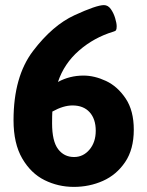

<svg xmlns="http://www.w3.org/2000/svg" viewBox="-20 -724 575 752"><path d="M33 -253Q33 -424 109.5 -524.5Q186 -625 272 -664.5Q358 -704 387 -704Q403 -704 414 -688.5Q425 -673 431 -653Q437 -633 437 -621Q437 -610 434.5 -606Q432 -602 424 -600Q348 -577 289.5 -526Q231 -475 207 -403Q253 -428 307 -428Q350 -428 395 -407Q440 -386 472 -338.5Q504 -291 504 -216Q504 -139 470 -89Q436 -39 383 -15.5Q330 8 269 8Q208 8 154.5 -18.5Q101 -45 67 -103.5Q33 -162 33 -253ZM355 -212Q355 -258 331 -284.5Q307 -311 264 -311Q228 -311 185 -287Q184 -272 184 -241Q184 -171 207.5 -140Q231 -109 270 -109Q306 -109 330.5 -138Q355 -167 355 -212Z"/></svg>

Font: Asap-Bold
Style: Bold
Weight: 700
Designer: Pablo Cosgaya
Foundry: Omnibus-Type
Version: Version 2.000; ttfautohint (v1.8)